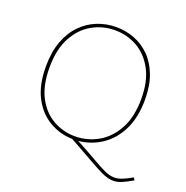

<svg xmlns="http://www.w3.org/2000/svg" viewBox="-147 -834 1090 1124"><g transform="rotate(20 397.5 -272.0)"><path d="M677 154Q646 154 608.5 137Q571 120 513 86.5Q455 53 362 2L373 6Q294 5 227 -33.5Q160 -72 119.5 -148.5Q79 -225 79 -341Q79 -431 104 -498Q129 -565 172.5 -609.5Q216 -654 272 -676Q328 -698 389 -698Q448 -698 502 -677.5Q556 -657 598.5 -615Q641 -573 666 -508.5Q691 -444 691 -356Q691 -245 652.5 -167Q614 -89 548.5 -45.5Q483 -2 403 5L401 2Q482 45 532.5 74.5Q583 104 616 119Q649 134 677 134Q700 134 725 124Q750 114 785 94L795 109Q757 131 730 142.5Q703 154 677 154ZM101 -342Q101 -231 139 -158.5Q177 -86 240.5 -50Q304 -14 378 -14Q455 -14 521.5 -52Q588 -90 628.5 -165.5Q669 -241 669 -353Q669 -462 630 -534Q591 -606 527.5 -642Q464 -678 388 -678Q312 -678 246.5 -641Q181 -604 141 -529.5Q101 -455 101 -342Z"/></g></svg>

Font: Bitter Thin
Style: Regular
Weight: 100
Designer: Sol Matas, and Bitter project Authors
Foundry: Sol Matas
Version: Version 2.002